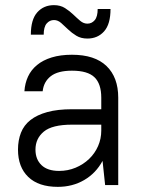

<svg xmlns="http://www.w3.org/2000/svg" viewBox="-20 -720 560 747"><path d="M205 7Q130 7 90 -31.5Q50 -70 50 -138Q50 -174 61.5 -203.5Q73 -233 98.5 -253Q124 -273 164 -284Q204 -295 260 -295H374V-340Q374 -394 347.5 -419.5Q321 -445 260 -445Q205 -445 177.5 -423.5Q150 -402 146 -365H75Q77 -396 89 -422Q101 -448 124 -467Q147 -486 181 -496.5Q215 -507 260 -507Q349 -507 394.5 -463Q440 -419 440 -340V0H389L379 -94Q353 -46 307.5 -19.5Q262 7 205 7ZM210 -55Q244 -55 274 -67.5Q304 -80 326.5 -101.5Q349 -123 361.5 -151.5Q374 -180 374 -212V-235H260Q183 -235 150.5 -208Q118 -181 118 -138Q118 -100 141.5 -77.5Q165 -55 210 -55ZM320 -570Q295 -570 277 -581Q259 -592 245 -605.5Q231 -619 218 -630.5Q205 -642 190 -642Q173 -642 161.5 -628.5Q150 -615 150 -585H100Q100 -644 125 -672Q150 -700 190 -700Q215 -700 233 -688.5Q251 -677 265 -663.5Q279 -650 292 -639Q305 -628 320 -628Q337 -628 348.5 -641.5Q360 -655 360 -685H410Q410 -626 385 -598Q360 -570 320 -570Z"/></svg>

Font: PT Root UI Web
Style: Regular
Weight: 400
Designer: Vitaly Kuzmin
Foundry: ParaType Ltd.
Version: Version 1.000W